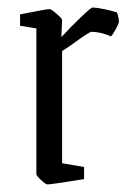

<svg xmlns="http://www.w3.org/2000/svg" viewBox="-20 -478 340 507"><path d="M76 -18V-403L33 -410V-440Q102 -454 111 -454Q115 -454 129.5 -441.5Q144 -429 144 -425L142 -380Q166 -406 193 -432Q220 -458 224 -458Q236 -458 257 -453.5Q278 -449 289 -445Q294 -430 294 -421Q294 -416 285.5 -400.5Q277 -385 273 -382Q245 -394 222 -394Q216 -394 179 -367Q164 -356 144 -343V-47L202 -37V-5Q115 9 105 9Q101 9 88.5 -2.5Q76 -14 76 -18Z"/></svg>

Font: Grenze Light
Style: Regular
Weight: 300
Designer: Renata Polastri
Foundry: Omnibus-Type
Version: Version 1.002; ttfautohint (v1.8)